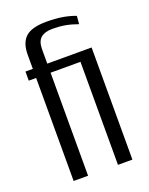

<svg xmlns="http://www.w3.org/2000/svg" viewBox="-124 -700 596 766"><g transform="rotate(-20 174.5 -317.0)"><path d="M54.1 0V-437.4H22.8V-476H54.1V-536.2Q54.1 -586.4 80.2 -610.3Q106.3 -634.3 169.6 -634.3Q205.9 -634.3 235.3 -629.6Q264.7 -624.8 291.5 -614.7L288.7 -580.3Q261.1 -590.4 236.1 -594.9Q211.1 -599.4 182.2 -599.4Q149.8 -599.4 132.6 -585.1Q115.4 -570.7 115.4 -536.5V-476H303.6V0H242.3V-437.4H115.4V0Z"/></g></svg>

Font: Alumni Sans SC Thin
Style: Regular
Weight: 100
Designer: Robert E. Leuschke
Foundry: Robert E. Leuschke
Version: Version 1.018